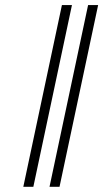

<svg xmlns="http://www.w3.org/2000/svg" viewBox="-20 -718 402 748"><path d="M211.9 9.8H172.9L323.2 -698.2H362.3ZM109.9 9.8H70.8L221.2 -698.2H260.3Z"/></svg>

Font: Linux Libertine Display Slanted O
Style: Slanted
Weight: 400
Designer: Philipp H. Poll
Foundry: Philipp H. Poll
Version: Version 5.0.9